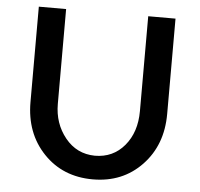

<svg xmlns="http://www.w3.org/2000/svg" viewBox="-52 -762 875 841"><g transform="rotate(5 385.5 -341.5)"><path d="M566 -291V-708H686V-289Q686 -152 601.5 -63.5Q517 25 386 25Q254 25 169.5 -63.5Q85 -152 85 -289V-708H205V-291Q205 -205 255.5 -142.5Q306 -80 386 -79Q466 -79 516 -138.5Q566 -198 566 -291Z"/></g></svg>

Font: Metropolitano Medium
Style: Regular
Weight: 500
Designer: Fonts by Alex Slobzheninov & Chris M. Simpson / Changes by Cristiano Sobral
Foundry: Fonts by Alex Slobzheninov & Chris M. Simpson / Changes by Cristiano Sobral
Version: Version 1.00;August 30, 2020;FontCreator 13.0.0.2681 64-bit